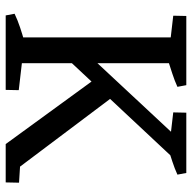

<svg xmlns="http://www.w3.org/2000/svg" viewBox="-20 -670 690 691"><g transform="rotate(90 325.5 -325.0)"><path d="M36 0 30 -32Q53 -43 78.5 -51.5Q104 -60 129 -67L130 0ZM164 0 167 -63 305 -47 304 0ZM544 0 542 -54 638 -48 637 0ZM194 -583 193 -650H287L293 -618Q271 -608 245 -599.5Q219 -591 194 -583ZM523 -587 385 -603 386 -650H526ZM510 -583 509 -650H603L609 -618Q587 -608 561 -599.5Q535 -591 510 -583ZM115 0V-650H208V0ZM189 -218 177 -297 506 -650H566V-621ZM499 0 263 -324 328 -387 619 0ZM175 -587 37 -603 38 -650H178Z"/></g></svg>

Font: Eczar
Style: Regular
Weight: 400
Designer: Vaibhav Singh
Foundry: Rosetta Type Foundry
Version: Version 2.000